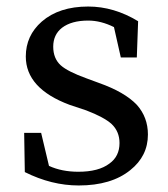

<svg xmlns="http://www.w3.org/2000/svg" viewBox="-20 -554 515 588"><path d="M221 14Q138 14 56 -27L54 -147H106L130 -46Q169 -28 220 -28Q282 -28 315 -53Q346 -75 346 -116Q346 -151 322 -174Q299 -195 244 -216L193 -233Q59 -283 59 -381Q59 -445 108 -488Q161 -534 250 -534Q329 -534 403 -489L399 -378H350L329 -471Q289 -491 250 -491Q199 -491 170 -469Q143 -448 143 -411Q143 -375 166 -354Q187 -335 245 -314L283 -300Q362 -272 399 -233Q433 -195 433 -142Q433 -76 379 -33Q321 14 221 14Z"/></svg>

Font: GenRyuMin TW M
Style: Regular
Weight: 500
Version: Version 1.501;PS 1;hotconv 16.6.51;makeotf.lib2.5.65220